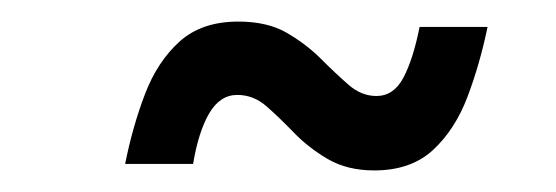

<svg xmlns="http://www.w3.org/2000/svg" viewBox="-20 -475 515 178"><path d="M327 -317Q302 -317 284 -327.5Q266 -338 252.5 -352Q239 -366 227 -376.5Q215 -387 200 -387Q184 -387 174 -370Q164 -353 159 -323H96Q103 -358 114.5 -388Q126 -418 146.5 -436.5Q167 -455 201 -455Q228 -455 246 -444.5Q264 -434 277.5 -420.5Q291 -407 303 -396.5Q315 -386 329 -386Q345 -386 354 -403Q363 -420 369 -450H432Q425 -416 413.5 -385.5Q402 -355 381.5 -336Q361 -317 327 -317Z"/></svg>

Font: Be Vietnam Pro Medium
Style: Italic
Weight: 500
Italic angle: -12°
Designer: Lam Bao, Tony Le, Vietanh Nguyen
Foundry: Yellow Type Foundry
Version: Version 1.002; ttfautohint (v1.8.3)